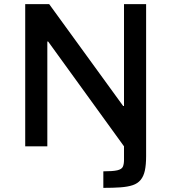

<svg xmlns="http://www.w3.org/2000/svg" viewBox="-20 -708 829 929"><path d="M480 201V121Q526 121 547.5 116Q569 111 574.5 98.5Q580 86 580 66V0L213 -507H209V0H102V-688H218L576 -195H580V-688H687V47Q687 89 681 117Q675 145 660.5 162.5Q646 180 622 188Q598 196 563 198.5Q528 201 480 201Z"/></svg>

Font: Saira SemiExpanded Medium
Style: Regular
Weight: 500
Width: 6
Designer: Hector Gatti with collaboration of the Omnibus-Type team
Foundry: Omnibus-Type
Version: Version 1.101